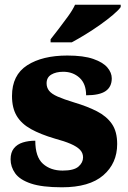

<svg xmlns="http://www.w3.org/2000/svg" viewBox="-20 -786 542 816"><path d="M243 10Q159 10 111.5 -6Q64 -22 44.5 -49.5Q25 -77 25 -109Q25 -138 39 -155.5Q53 -173 77 -180.5Q101 -188 130 -188Q130 -119 162.5 -90Q195 -61 246 -61Q294 -61 313.5 -78Q333 -95 333 -117Q333 -136 320 -149.5Q307 -163 280.5 -174.5Q254 -186 213 -197Q152 -215 111.5 -237.5Q71 -260 51 -293.5Q31 -327 31 -378Q31 -467 95.5 -508.5Q160 -550 266 -550Q335 -550 376.5 -535.5Q418 -521 436.5 -499Q455 -477 455 -453Q455 -417 429 -399Q403 -381 346 -381Q346 -430 318 -455.5Q290 -481 249 -481Q218 -481 198 -469Q178 -457 178 -432Q178 -414 188.5 -400.5Q199 -387 225 -375.5Q251 -364 297 -350Q351 -334 392 -313Q433 -292 455.5 -259.5Q478 -227 478 -174Q478 -92 419 -41Q360 10 243 10ZM195 -619Q210 -638 230 -664Q250 -690 269.5 -717Q289 -744 299 -766H493V-756Q484 -743 460.5 -723Q437 -703 406 -681Q375 -659 343 -639.5Q311 -620 285 -606H195Z"/></svg>

Font: Noto Serif Gujarati Black
Style: Regular
Weight: 900
Version: Version 2.102